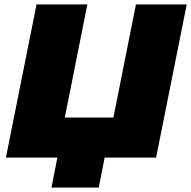

<svg xmlns="http://www.w3.org/2000/svg" viewBox="-20 -720 873 877"><path d="M693 0H458L431 137H215L242 0H7L147 -700H379L276 -183H498L601 -700H833Z"/></svg>

Font: Argentum Sans Black
Style: Italic
Weight: 900
Italic angle: -11°
Designer: Julieta Ulanovsky (font), Cristiano Sobral (main changes and remaster)
Foundry: Julieta Ulanovsky (font), Cristiano Sobral (main changes and remaster)
Version: Version 2.007;June 15, 2022;FontCreator 14.0.0.2814 64-bit; 